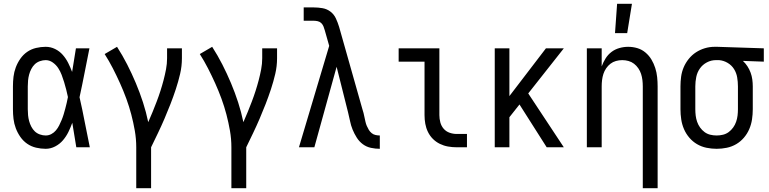

<svg xmlns="http://www.w3.org/2000/svg" viewBox="-20 -774 4040 1009"><path d="M220 8Q195 8 169.5 2Q144 -4 123 -18.5Q102 -33 87 -54.5Q72 -76 63 -100Q54 -124 51 -149Q48 -174 48 -200V-320Q48 -346 51 -371Q54 -396 63 -420Q72 -444 87 -465.5Q102 -487 123 -501.5Q144 -516 169.5 -522Q195 -528 220 -528Q246 -528 269.5 -516.5Q293 -505 310 -485.5Q327 -466 338.5 -443Q350 -420 359 -396Q364 -427 369 -458Q374 -489 379 -520H450Q437 -456 424.5 -391.5Q412 -327 398 -263Q413 -198 425.5 -132Q438 -66 452 0H381Q376 -32 370.5 -64Q365 -96 360 -128V-129Q351 -104 339.5 -80.5Q328 -57 311 -37Q294 -17 270 -4.5Q246 8 220 8ZM220 -62Q236 -62 250 -69.5Q264 -77 274 -89Q284 -101 291 -115Q298 -129 304 -143.5Q310 -158 314.5 -173Q319 -188 323 -203Q327 -218 330.5 -233Q334 -248 337 -264Q333 -283 328 -303Q323 -323 317 -342.5Q311 -362 304 -380.5Q297 -399 286 -416Q275 -433 257.5 -445.5Q240 -458 220 -458Q205 -458 189.5 -452.5Q174 -447 163 -436.5Q152 -426 144.5 -411.5Q137 -397 133 -382Q129 -367 127.5 -351.5Q126 -336 126 -320V-200Q126 -184 127.5 -168.5Q129 -153 133 -138Q137 -123 144.5 -108.5Q152 -94 163 -83.5Q174 -73 189.5 -67.5Q205 -62 220 -62Z M696 215V0Q696 -44 688.5 -87Q681 -130 670 -172Q659 -214 644 -255Q629 -296 611 -336Q593 -376 573 -415Q553 -454 530 -490L595 -528Q624 -483 648.5 -435Q673 -387 694 -337Q715 -287 731.5 -236Q748 -185 759 -132Q771 -159 782 -186Q793 -213 803.5 -240.5Q814 -268 823 -296Q832 -324 839.5 -352.5Q847 -381 852.5 -410Q858 -439 858 -468V-520H936V-468Q936 -426 926.5 -385.5Q917 -345 904 -305.5Q891 -266 876 -227.5Q861 -189 844.5 -150.5Q828 -112 810 -74.5Q792 -37 774 0V215Z M1196 215V0Q1196 -44 1188.5 -87Q1181 -130 1170 -172Q1159 -214 1144 -255Q1129 -296 1111 -336Q1093 -376 1073 -415Q1053 -454 1030 -490L1095 -528Q1124 -483 1148.5 -435Q1173 -387 1194 -337Q1215 -287 1231.5 -236Q1248 -185 1259 -132Q1271 -159 1282 -186Q1293 -213 1303.5 -240.5Q1314 -268 1323 -296Q1332 -324 1339.5 -352.5Q1347 -381 1352.5 -410Q1358 -439 1358 -468V-520H1436V-468Q1436 -426 1426.5 -385.5Q1417 -345 1404 -305.5Q1391 -266 1376 -227.5Q1361 -189 1344.5 -150.5Q1328 -112 1310 -74.5Q1292 -37 1274 0V215Z M1976 8Q1953 8 1929.5 3Q1906 -2 1887 -16Q1868 -30 1855 -50.5Q1842 -71 1833 -93Q1824 -115 1819.5 -138Q1815 -161 1809 -184L1749 -423L1632 0H1551L1710 -533L1687 -614Q1684 -625 1680 -635Q1676 -645 1668.5 -652.5Q1661 -660 1650 -662.5Q1639 -665 1629 -665H1576V-735H1629Q1652 -735 1675 -731Q1698 -727 1716.5 -713Q1735 -699 1745 -677.5Q1755 -656 1762 -633L1884 -202Q1888 -191 1890.5 -180Q1893 -169 1895.5 -157.5Q1898 -146 1900.5 -134.5Q1903 -123 1907.5 -112.5Q1912 -102 1918 -92Q1924 -82 1933 -74.5Q1942 -67 1953.5 -64.5Q1965 -62 1976 -62Z M2434 0H2380Q2357 0 2334.5 -4Q2312 -8 2291.5 -18Q2271 -28 2255 -44Q2239 -60 2229 -80.5Q2219 -101 2215 -123.5Q2211 -146 2211 -169V-450H2075V-520H2289V-169Q2289 -150 2294 -131Q2299 -112 2311.5 -97.5Q2324 -83 2342.5 -76.5Q2361 -70 2380 -70H2434Z M2580 0V-520H2657V-269L2849 -520H2943L2756 -283L2943 0H2853L2710 -225L2657 -158V0Z M3358 215V-320Q3358 -337 3356 -353.5Q3354 -370 3349 -385.5Q3344 -401 3334.5 -415Q3325 -429 3312 -439Q3299 -449 3283 -453.5Q3267 -458 3250 -458Q3233 -458 3217 -453.5Q3201 -449 3188 -439Q3175 -429 3165.5 -415Q3156 -401 3151 -385.5Q3146 -370 3144 -353.5Q3142 -337 3142 -320V0H3064V-520H3142V-425Q3150 -447 3162.5 -467Q3175 -487 3193.5 -501Q3212 -515 3235 -521.5Q3258 -528 3281 -528Q3306 -528 3329.5 -521Q3353 -514 3372 -498Q3391 -482 3403.5 -461Q3416 -440 3423.5 -416.5Q3431 -393 3433.5 -368.5Q3436 -344 3436 -320V215ZM3212 -600 3223 -754H3301L3276 -600Z M3746 8Q3719 8 3692.5 2.5Q3666 -3 3643 -16.5Q3620 -30 3602.5 -50.5Q3585 -71 3574.5 -95.5Q3564 -120 3560 -146.5Q3556 -173 3556 -200V-320Q3556 -346 3559.5 -371.5Q3563 -397 3573 -420.5Q3583 -444 3599.5 -464.5Q3616 -485 3637.5 -499Q3659 -513 3684 -520.5Q3709 -528 3735 -528H3750L3994 -520V-450L3884 -454Q3898 -441 3908 -425.5Q3918 -410 3924.5 -392.5Q3931 -375 3933.5 -356.5Q3936 -338 3936 -320V-200Q3936 -173 3932 -146.5Q3928 -120 3917.5 -95.5Q3907 -71 3889.5 -50.5Q3872 -30 3849 -16.5Q3826 -3 3799.5 2.5Q3773 8 3746 8ZM3746 -62Q3763 -62 3779.5 -66Q3796 -70 3809.5 -80Q3823 -90 3833 -104Q3843 -118 3848.5 -134Q3854 -150 3856 -166.5Q3858 -183 3858 -200V-320Q3858 -344 3854 -367.5Q3850 -391 3837.5 -411Q3825 -431 3804 -443.5Q3783 -456 3759 -458H3742Q3717 -458 3694.5 -446Q3672 -434 3658 -414Q3644 -394 3639 -369.5Q3634 -345 3634 -320V-200Q3634 -183 3636 -166.5Q3638 -150 3643.5 -134Q3649 -118 3659 -104Q3669 -90 3682.5 -80Q3696 -70 3712.5 -66Q3729 -62 3746 -62Z"/></svg>

Font: Iosevka srxl
Style: Regular
Weight: 400
Monospace: yes
Designer: Belleve Invis
Foundry: Belleve Invis
Version: Version 33.0.1; ttfautohint (v1.8.3)